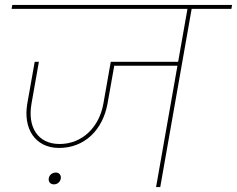

<svg xmlns="http://www.w3.org/2000/svg" viewBox="-20 -760 963 780"><path d="M218 -159C325 -158 398 -234 417 -340L447 -509H430L400 -339C383 -243 314 -175 222 -175C134 -175 91 -243 108 -339L138 -509H121L91 -340C73 -237 123 -160 218 -159ZM709 -493 712 -509H440L437 -493ZM631 0 760 -732H743L614 0ZM920 -724 923 -740H30L27 -724ZM199 -11C213 -11 225 -21 227 -35C229 -49 220 -59 207 -59C192 -59 180 -49 178 -35C176 -21 185 -11 199 -11Z"/></svg>

Font: Poppins Devanagari Thin
Style: Italic
Weight: 100
Italic angle: -10°
Designer: Ninad Kale (Devanagari), Jonny Pinhorn (Latin)
Foundry: Indian Type Foundry
Version: 4.005